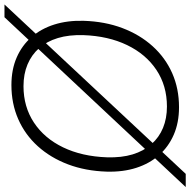

<svg xmlns="http://www.w3.org/2000/svg" viewBox="-16 -794 850 858"><g transform="rotate(-90 409.0 -365.0)"><path d="M359 10Q290 10 236 -13.5Q182 -37 144.5 -79.5Q107 -122 88 -181Q69 -240 71 -313Q74 -408 103.5 -486Q133 -564 184.5 -621Q236 -678 305.5 -708.5Q375 -739 458 -739Q527 -739 581 -715.5Q635 -692 672.5 -649Q710 -606 728.5 -547Q747 -488 745 -416Q742 -321 712.5 -243Q683 -165 631.5 -108Q580 -51 511 -20.5Q442 10 359 10ZM362 -44Q455 -44 525.5 -91Q596 -138 636.5 -222Q677 -306 681 -417Q683 -482 668 -531.5Q653 -581 623 -615Q593 -649 550 -667Q507 -685 453 -685Q361 -685 290.5 -638.5Q220 -592 179.5 -508Q139 -424 135 -312Q133 -247 148 -197.5Q163 -148 193.5 -113.5Q224 -79 266.5 -61.5Q309 -44 362 -44ZM2 40 761 -770H818L61 40Z"/></g></svg>

Font: Mona Sans ExtraLight Light
Style: Italic
Weight: 300
Italic angle: -11.6951°
Version: Version 2.000